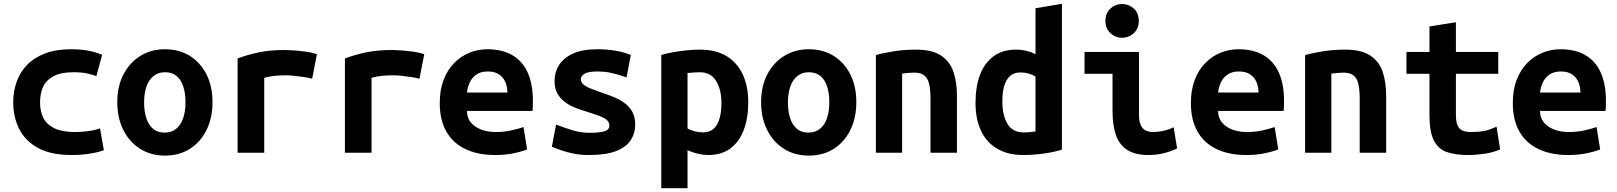

<svg xmlns="http://www.w3.org/2000/svg" viewBox="-20 -797 8440 1002"><path d="M354 12Q246 12 179 -24.5Q112 -61 80.5 -123.5Q49 -186 49 -263Q49 -320 67 -370.5Q85 -421 122 -459Q159 -497 216 -518.5Q273 -540 351 -540Q398 -540 436 -533.5Q474 -527 513 -511L483 -400Q461 -408 433.5 -414Q406 -420 363 -420Q298 -420 259.5 -399.5Q221 -379 205 -344Q189 -309 189 -263Q189 -215 207 -180.5Q225 -146 265 -127Q305 -108 370 -108Q402 -108 438 -112.5Q474 -117 502 -127L522 -13Q503 -6 478 -0.5Q453 5 422 8.5Q391 12 354 12Z M841 15Q767 15 711 -20.5Q655 -56 623.5 -119Q592 -182 592 -264Q592 -347 624.5 -409Q657 -471 713 -505.5Q769 -540 841 -540Q915 -540 970.5 -505.5Q1026 -471 1057.5 -409Q1089 -347 1089 -264Q1089 -182 1058 -119Q1027 -56 971.5 -20.5Q916 15 841 15ZM839 -105Q875 -105 899.5 -125Q924 -145 936 -180.5Q948 -216 948 -263Q948 -310 936.5 -345.5Q925 -381 901.5 -400.5Q878 -420 841 -420Q806 -420 781.5 -400.5Q757 -381 744.5 -345.5Q732 -310 732 -263Q732 -216 743.5 -180.5Q755 -145 778.5 -125Q802 -105 839 -105Z M1220 0V-492Q1274 -512 1332 -524Q1390 -536 1467 -536Q1483 -536 1513 -534Q1543 -532 1576 -527.5Q1609 -523 1634 -514L1609 -386Q1592 -391 1566 -395Q1540 -399 1515 -401.5Q1490 -404 1473 -404Q1444 -404 1416 -401.5Q1388 -399 1359 -391V0Z M1780 0V-492Q1834 -512 1892 -524Q1950 -536 2027 -536Q2043 -536 2073 -534Q2103 -532 2136 -527.5Q2169 -523 2194 -514L2169 -386Q2152 -391 2126 -395Q2100 -399 2075 -401.5Q2050 -404 2033 -404Q2004 -404 1976 -401.5Q1948 -399 1919 -391V0Z M2564 12Q2475 12 2410 -18.5Q2345 -49 2310 -109.5Q2275 -170 2275 -259Q2275 -329 2295.5 -381.5Q2316 -434 2351.5 -469.5Q2387 -505 2431.5 -522.5Q2476 -540 2523 -540Q2601 -540 2654 -509Q2707 -478 2734 -418Q2761 -358 2761 -270Q2761 -257 2760.5 -242.5Q2760 -228 2759 -218H2417Q2417 -167 2459.5 -137.5Q2502 -108 2569 -108Q2610 -108 2648.5 -116.5Q2687 -125 2712 -134L2731 -17Q2696 -4 2655 4Q2614 12 2564 12ZM2417 -314H2628Q2628 -342 2618 -367Q2608 -392 2585.5 -408Q2563 -424 2526 -424Q2490 -424 2467 -408.5Q2444 -393 2432 -368Q2420 -343 2417 -314Z M3054 12Q3009 12 2972.5 4.5Q2936 -3 2908 -13Q2880 -23 2860 -31L2882 -147Q2920 -132 2965 -118Q3010 -104 3055 -104Q3106 -104 3133 -111.5Q3160 -119 3160 -141Q3160 -161 3145 -172.5Q3130 -184 3105.5 -193Q3081 -202 3052 -211Q3022 -220 2990.5 -231.5Q2959 -243 2933 -261Q2907 -279 2890.5 -306.5Q2874 -334 2874 -375Q2874 -420 2897.5 -457.5Q2921 -495 2970.5 -517.5Q3020 -540 3099 -540Q3150 -540 3194.5 -532Q3239 -524 3272 -510L3250 -393Q3238 -397 3215 -404.5Q3192 -412 3162.5 -418Q3133 -424 3100 -424Q3048 -424 3029.5 -411.5Q3011 -399 3011 -384Q3011 -368 3025 -356Q3039 -344 3062.5 -335Q3086 -326 3114 -316Q3144 -306 3176 -293.5Q3208 -281 3235 -262.5Q3262 -244 3278.5 -216Q3295 -188 3295 -146Q3295 -102 3272 -66Q3249 -30 3196.5 -9Q3144 12 3054 12Z M3431 185V-510Q3456 -518 3490 -524Q3524 -530 3561 -534Q3598 -538 3633 -538Q3715 -538 3771 -504.5Q3827 -471 3856 -409Q3885 -347 3885 -263Q3885 -182 3862 -120Q3839 -58 3792.5 -23Q3746 12 3677 12Q3651 12 3624.5 6Q3598 0 3568 -13V185ZM3649 -106Q3682 -106 3703 -124Q3724 -142 3734.5 -176.5Q3745 -211 3745 -259Q3745 -330 3717 -375Q3689 -420 3632 -420Q3616 -420 3598 -418.5Q3580 -417 3568 -416V-127Q3582 -118 3604.5 -112Q3627 -106 3649 -106Z M4201 15Q4127 15 4071 -20.5Q4015 -56 3983.5 -119Q3952 -182 3952 -264Q3952 -347 3984.5 -409Q4017 -471 4073 -505.5Q4129 -540 4201 -540Q4275 -540 4330.5 -505.5Q4386 -471 4417.5 -409Q4449 -347 4449 -264Q4449 -182 4418 -119Q4387 -56 4331.5 -20.5Q4276 15 4201 15ZM4199 -105Q4235 -105 4259.5 -125Q4284 -145 4296 -180.5Q4308 -216 4308 -263Q4308 -310 4296.5 -345.5Q4285 -381 4261.5 -400.5Q4238 -420 4201 -420Q4166 -420 4141.5 -400.5Q4117 -381 4104.5 -345.5Q4092 -310 4092 -263Q4092 -216 4103.5 -180.5Q4115 -145 4138.5 -125Q4162 -105 4199 -105Z M4551 0V-510Q4588 -520 4642.5 -529Q4697 -538 4760 -538Q4844 -538 4890.5 -507.5Q4937 -477 4955.5 -423Q4974 -369 4974 -297V0H4836V-279Q4836 -328 4829 -358.5Q4822 -389 4803.5 -403.5Q4785 -418 4751 -418Q4736 -418 4720.5 -416.5Q4705 -415 4688 -413V0Z M5321 12Q5240 12 5184 -21Q5128 -54 5099.5 -115Q5071 -176 5071 -260Q5071 -346 5095 -408Q5119 -470 5166 -504Q5213 -538 5282 -538Q5310 -538 5337 -531.5Q5364 -525 5384 -514V-754L5522 -777V-16Q5497 -8 5463 -1.5Q5429 5 5392.5 8.5Q5356 12 5321 12ZM5322 -106Q5339 -106 5354 -107.5Q5369 -109 5384 -111V-398Q5369 -407 5348.5 -413Q5328 -419 5305 -419Q5273 -419 5252 -401Q5231 -383 5221 -349.5Q5211 -316 5211 -267Q5211 -196 5237.5 -151Q5264 -106 5322 -106Z M5974 12Q5903 12 5861.5 -15.5Q5820 -43 5803 -94.5Q5786 -146 5786 -218V-412H5640V-526H5924V-200Q5924 -169 5931.5 -148.5Q5939 -128 5955.5 -118Q5972 -108 5999 -108Q6017 -108 6044 -112.5Q6071 -117 6105 -133L6123 -22Q6095 -9 6069 -1.5Q6043 6 6019 9Q5995 12 5974 12ZM5836 -600Q5801 -600 5775 -624Q5749 -648 5749 -688Q5749 -729 5775 -752.5Q5801 -776 5836 -776Q5871 -776 5897 -752.5Q5923 -729 5923 -688Q5923 -648 5897 -624Q5871 -600 5836 -600Z M6484 12Q6395 12 6330 -18.5Q6265 -49 6230 -109.5Q6195 -170 6195 -259Q6195 -329 6215.5 -381.5Q6236 -434 6271.5 -469.5Q6307 -505 6351.5 -522.5Q6396 -540 6443 -540Q6521 -540 6574 -509Q6627 -478 6654 -418Q6681 -358 6681 -270Q6681 -257 6680.5 -242.5Q6680 -228 6679 -218H6337Q6337 -167 6379.5 -137.5Q6422 -108 6489 -108Q6530 -108 6568.5 -116.5Q6607 -125 6632 -134L6651 -17Q6616 -4 6575 4Q6534 12 6484 12ZM6337 -314H6548Q6548 -342 6538 -367Q6528 -392 6505.5 -408Q6483 -424 6446 -424Q6410 -424 6387 -408.5Q6364 -393 6352 -368Q6340 -343 6337 -314Z M6791 0V-510Q6828 -520 6882.5 -529Q6937 -538 7000 -538Q7084 -538 7130.5 -507.5Q7177 -477 7195.5 -423Q7214 -369 7214 -297V0H7076V-279Q7076 -328 7069 -358.5Q7062 -389 7043.5 -403.5Q7025 -418 6991 -418Q6976 -418 6960.5 -416.5Q6945 -415 6928 -413V0Z M7641 12Q7577 12 7532 -3Q7487 -18 7463.5 -63Q7440 -108 7440 -196V-412H7320V-526H7440V-659L7578 -681V-526H7799V-412H7578V-199Q7578 -160 7587.5 -140.5Q7597 -121 7615 -114.5Q7633 -108 7656 -108Q7695 -108 7723 -113Q7751 -118 7790 -136L7809 -17Q7771 -1 7726.5 5.5Q7682 12 7641 12Z M8164 12Q8075 12 8010 -18.5Q7945 -49 7910 -109.5Q7875 -170 7875 -259Q7875 -329 7895.5 -381.5Q7916 -434 7951.5 -469.5Q7987 -505 8031.5 -522.5Q8076 -540 8123 -540Q8201 -540 8254 -509Q8307 -478 8334 -418Q8361 -358 8361 -270Q8361 -257 8360.5 -242.5Q8360 -228 8359 -218H8017Q8017 -167 8059.5 -137.5Q8102 -108 8169 -108Q8210 -108 8248.5 -116.5Q8287 -125 8312 -134L8331 -17Q8296 -4 8255 4Q8214 12 8164 12ZM8017 -314H8228Q8228 -342 8218 -367Q8208 -392 8185.5 -408Q8163 -424 8126 -424Q8090 -424 8067 -408.5Q8044 -393 8032 -368Q8020 -343 8017 -314Z"/></svg>

Font: Ubuntu Sans Mono
Style: Bold
Weight: 700
Monospace: yes
Designer: Dalton Maag Ltd
Foundry: Dalton Maag Ltd
Version: Version 1.006